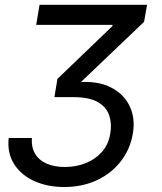

<svg xmlns="http://www.w3.org/2000/svg" viewBox="-20 -562 657 777"><path d="M239.7 194.8Q172.9 194.8 119.6 171.1Q66.4 147.5 37.6 102.8Q8.8 58.1 15.1 -3.4H108.9Q106.4 34.2 122.3 60.5Q138.2 86.9 169.2 100.3Q200.2 113.8 242.7 113.8Q287.1 113.8 325.9 98.6Q364.7 83.5 391.8 53.5Q418.9 23.4 426.3 -21.5Q433.1 -61 422.1 -94.7Q411.1 -128.4 376.2 -148.7Q341.3 -168.9 275.9 -168.9H200.2L212.4 -242.7L434.6 -456.1L435.5 -461.4H126.5L140.1 -542.5H575.2L563 -473.6L289.6 -212.9L291.5 -228.5Q372.1 -236.3 426 -209.7Q480 -183.1 504.2 -133.5Q528.3 -84 517.6 -21.5Q507.3 41 469.5 90.1Q431.6 139.2 372.6 167Q313.5 194.8 239.7 194.8Z"/></svg>

Font: Inter 16pt
Style: Italic
Weight: 400
Italic angle: -9.3988°
Version: Version 4.001;git-66647c0bb